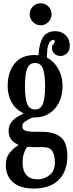

<svg xmlns="http://www.w3.org/2000/svg" viewBox="-20 -858 434 1139"><path d="M25.5 -346.5Q25.5 -430 66.5 -480.8Q107.5 -531.5 184.5 -531.5Q190.5 -531.5 193 -531.2Q195.5 -531 197.5 -530.5Q204 -530 206.2 -530.2Q208.5 -530.5 209 -537Q213 -603.5 236 -638.2Q259 -673 308.5 -673Q345 -673 369.5 -649Q394 -625 394 -586Q394 -559.5 378.2 -542.8Q362.5 -526 339 -526Q317.5 -526 303 -539.2Q288.5 -552.5 288.5 -571.5Q288.5 -585.5 292.8 -591.5Q297 -597.5 301 -601Q305 -604.5 305 -611.5Q305 -621.5 295.5 -621.5Q288.5 -621.5 280 -614.2Q271.5 -607 265.2 -586.8Q259 -566.5 258.5 -527.5Q258.5 -522 258 -519Q257.5 -516 262 -514Q282 -504.5 302.5 -482Q323 -459.5 337 -425.5Q351 -391.5 351 -347Q351 -291.5 330 -249.8Q309 -208 272 -184.8Q235 -161.5 188 -161.5Q183.5 -161.5 178.5 -161.5Q173.5 -161.5 163 -156.5Q143 -147 127.8 -136.2Q112.5 -125.5 112.5 -111.5Q112.5 -86.5 134.8 -81.2Q157 -76 180 -76Q184 -76 195.2 -76Q206.5 -76 217.8 -76Q229 -76 232.5 -76Q301 -76 340.2 -44.5Q379.5 -13 379.5 70.5Q379.5 157 328.8 208.8Q278 260.5 178 260.5Q99 260.5 56.8 222.8Q14.5 185 14.5 122Q14.5 80.5 32.8 54.5Q51 28.5 81.5 8Q91 1.5 90 1Q89 0.5 79.5 -4Q57.5 -14.5 44.2 -33.5Q31 -52.5 31 -84Q31 -114 51.5 -138Q72 -162 107.5 -178Q120.5 -183.5 119.2 -185.5Q118 -187.5 107 -193Q68.5 -213.5 47 -254.8Q25.5 -296 25.5 -346.5ZM128 -346.5Q128 -273.5 141.5 -241Q155 -208.5 188 -208.5Q221 -208.5 234.2 -241Q247.5 -273.5 247.5 -346.5Q247.5 -419 234.2 -451.8Q221 -484.5 188 -484.5Q155 -484.5 141.5 -451.8Q128 -419 128 -346.5ZM305.5 106Q305.5 61.5 290.2 38.2Q275 15 237.5 15H187.5Q180 15 174.5 14.8Q169 14.5 153 13Q141.5 12 138 17.5Q127 35.5 120.5 56.5Q114 77.5 114 106.5Q114 155 137 180.5Q160 206 202.5 206Q241.5 206 273.5 181.2Q305.5 156.5 305.5 106ZM221 -708Q194.5 -708 175.2 -727.5Q156 -747 156 -773.5Q156 -800.5 175.2 -819.5Q194.5 -838.5 221 -838.5Q248 -838.5 267 -819.5Q286 -800.5 286 -773.5Q286 -747 267 -727.5Q248 -708 221 -708Z"/></svg>

Font: Besley* Condensed Medium
Style: Regular
Weight: 500
Width: 3
Designer: Owen Earl
Foundry: indestructible type*
Version: Version 3.000; ttfautohint (v1.8.3)